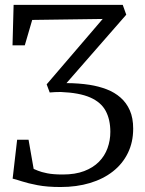

<svg xmlns="http://www.w3.org/2000/svg" viewBox="-20 -763 595 790"><path d="M229 6.5Q174 6.5 134.8 -1Q95.5 -8.5 70.2 -16.8Q45 -25 32 -28L50.5 -188H97.5L118.5 -68Q123.5 -66 136.5 -60.5Q149.5 -55 174.2 -50Q199 -45 238.5 -45Q289.5 -45 326.2 -59Q363 -73 387 -97.2Q411 -121.5 422.5 -153.5Q434 -185.5 434 -220.5Q434 -271 414.8 -306.8Q395.5 -342.5 351 -362Q306.5 -381.5 230 -384.5Q217.5 -384.5 206.2 -384Q195 -383.5 184.5 -382.5L172 -416L352 -626L402.5 -685L112.5 -681L82 -576.5H31.5L36 -743H485L499.5 -702.5L253.5 -421Q278 -421 302 -419.2Q326 -417.5 348.5 -414Q386.5 -408 419 -395.5Q451.5 -383 476 -361.5Q500.5 -340 514.2 -308.8Q528 -277.5 528 -233.5Q528 -178 506.2 -133.5Q484.5 -89 444.8 -57.8Q405 -26.5 350.2 -10Q295.5 6.5 229 6.5Z"/></svg>

Font: Merriweather 28pt Light
Style: Regular
Weight: 300
Version: Version 2.100